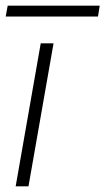

<svg xmlns="http://www.w3.org/2000/svg" viewBox="-28 -654 370 674"><path d="M27 0 115 -502H160L72 0ZM-8 -596 -1 -634H322L316 -596Z"/></svg>

Font: DM Sans 16pt ExtraLight
Style: Italic
Weight: 250
Italic angle: -10°
Version: Version 4.004;gftools[0.9.30]